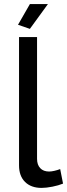

<svg xmlns="http://www.w3.org/2000/svg" viewBox="-20 -911 328 938"><path d="M126 -770 68 -790 126 -891H214ZM73 -730H161V-135Q161 -106 176.5 -89.5Q192 -73 220 -73Q231 -73 246 -76.5Q261 -80 274 -85L288 -14Q266 -5 236 1Q206 7 183 7Q132 7 102.5 -22Q73 -51 73 -103Z"/></svg>

Font: PTCRaleway Medium
Style: Regular
Weight: 500
Designer: Matt McInerney, Pablo Impallari, Rodrigo Fuenzalida
Foundry: Matt McInerney, Pablo Impallari, Rodrigo Fuenzalida
Version: Version 3.000g; ttfautohint (v1.5) -l 8 -r 28 -G 28 -x 14 -D